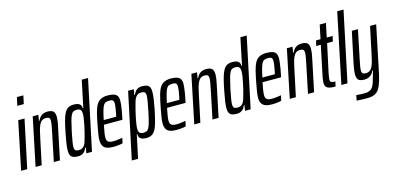

<svg xmlns="http://www.w3.org/2000/svg" viewBox="-84 -1258 4074 1973"><g transform="rotate(-15 1953.0 -271.5)"><path d="M131 -655 150 -743H219L200 -655ZM-4 0 102 -510H169L61 0Z M150 0 256 -510H316L306 -448H311Q321 -470 334.5 -485.5Q348 -501 368 -509.5Q388 -518 414 -518Q442 -518 459.5 -510.5Q477 -503 485.5 -486.5Q494 -470 494 -443Q494 -422 490.5 -395.5Q487 -369 479 -335L409 0H344L407 -304Q416 -347 420.5 -374Q425 -401 425 -417Q425 -434 420.5 -442.5Q416 -451 406.5 -454.5Q397 -458 380 -458Q355 -458 338 -445Q321 -432 309.5 -407Q298 -382 289.5 -347.5Q281 -313 272 -269L215 0Z M604 8Q572 8 552 1Q532 -6 522 -24Q512 -42 512 -74Q512 -106 518.5 -150Q525 -194 537 -254Q552 -332 566 -383.5Q580 -435 597 -464.5Q614 -494 637 -506Q660 -518 694 -518Q722 -518 740 -511Q758 -504 766.5 -490.5Q775 -477 774 -456H780L840 -743H907L750 0H690L700 -60H694Q683 -31 667.5 -16.5Q652 -2 635.5 3Q619 8 604 8ZM626 -52Q645 -52 658.5 -58.5Q672 -65 682.5 -78.5Q693 -92 701 -114Q706 -131 714 -158.5Q722 -186 730 -219Q738 -252 745 -286.5Q752 -321 756.5 -350.5Q761 -380 761 -400Q761 -432 749 -445Q737 -458 711 -458Q690 -458 676 -452Q662 -446 651 -425.5Q640 -405 629 -364.5Q618 -324 603 -255Q591 -194 584.5 -157Q578 -120 578 -99Q578 -79 583 -69Q588 -59 598.5 -55.5Q609 -52 626 -52Z M976 8Q933 8 906 -2.5Q879 -13 866.5 -36Q854 -59 854 -94Q854 -123 860.5 -162.5Q867 -202 877 -254Q891 -327 904 -377.5Q917 -428 935.5 -459Q954 -490 983 -504Q1012 -518 1056 -518Q1096 -518 1120.5 -509.5Q1145 -501 1156 -482.5Q1167 -464 1167 -431Q1167 -413 1163.5 -385.5Q1160 -358 1154.5 -324.5Q1149 -291 1141 -255L1137 -237H940Q931 -191 925.5 -159Q920 -127 920 -105Q920 -84 927 -71.5Q934 -59 949.5 -53.5Q965 -48 987 -48Q1001 -48 1020.5 -49.5Q1040 -51 1059 -54Q1078 -57 1088 -59L1076 -3Q1065 0 1048.5 2.5Q1032 5 1013 6.5Q994 8 976 8ZM951 -284H1083L1089 -308Q1095 -336 1100 -368.5Q1105 -401 1105 -420Q1105 -438 1099.5 -447Q1094 -456 1084 -459Q1074 -462 1058 -462Q1036 -462 1020.5 -456.5Q1005 -451 994.5 -433Q984 -415 973.5 -379.5Q963 -344 951 -284Z M1122 192 1271 -510H1331L1321 -450H1327Q1339 -479 1354 -493.5Q1369 -508 1386 -513Q1403 -518 1418 -518Q1450 -518 1470 -511Q1490 -504 1499.5 -486Q1509 -468 1509 -436Q1509 -404 1503 -360.5Q1497 -317 1485 -256Q1469 -178 1455 -126.5Q1441 -75 1424 -46Q1407 -17 1384 -4.5Q1361 8 1327 8Q1300 8 1281.5 1Q1263 -6 1254.5 -20Q1246 -34 1247 -54H1241L1189 192ZM1311 -52Q1331 -52 1345.5 -58Q1360 -64 1371 -84.5Q1382 -105 1393 -146Q1404 -187 1418 -255Q1430 -317 1436.5 -353.5Q1443 -390 1443 -411Q1443 -431 1438 -441Q1433 -451 1422.5 -454.5Q1412 -458 1395 -458Q1377 -458 1363 -451.5Q1349 -445 1339 -432Q1329 -419 1320 -396Q1315 -379 1307 -351Q1299 -323 1291 -290Q1283 -257 1276 -222.5Q1269 -188 1264.5 -158.5Q1260 -129 1260 -110Q1260 -79 1272 -65.5Q1284 -52 1311 -52Z M1648 8Q1605 8 1578 -2.5Q1551 -13 1538.5 -36Q1526 -59 1526 -94Q1526 -123 1532.5 -162.5Q1539 -202 1549 -254Q1563 -327 1576 -377.5Q1589 -428 1607.5 -459Q1626 -490 1655 -504Q1684 -518 1728 -518Q1768 -518 1792.5 -509.5Q1817 -501 1828 -482.5Q1839 -464 1839 -431Q1839 -413 1835.5 -385.5Q1832 -358 1826.5 -324.5Q1821 -291 1813 -255L1809 -237H1612Q1603 -191 1597.5 -159Q1592 -127 1592 -105Q1592 -84 1599 -71.5Q1606 -59 1621.5 -53.5Q1637 -48 1659 -48Q1673 -48 1692.5 -49.5Q1712 -51 1731 -54Q1750 -57 1760 -59L1748 -3Q1737 0 1720.5 2.5Q1704 5 1685 6.5Q1666 8 1648 8ZM1623 -284H1755L1761 -308Q1767 -336 1772 -368.5Q1777 -401 1777 -420Q1777 -438 1771.5 -447Q1766 -456 1756 -459Q1746 -462 1730 -462Q1708 -462 1692.5 -456.5Q1677 -451 1666.5 -433Q1656 -415 1645.5 -379.5Q1635 -344 1623 -284Z M1838 0 1944 -510H2004L1994 -448H1999Q2009 -470 2022.5 -485.5Q2036 -501 2056 -509.5Q2076 -518 2102 -518Q2130 -518 2147.5 -510.5Q2165 -503 2173.5 -486.5Q2182 -470 2182 -443Q2182 -422 2178.5 -395.5Q2175 -369 2167 -335L2097 0H2032L2095 -304Q2104 -347 2108.5 -374Q2113 -401 2113 -417Q2113 -434 2108.5 -442.5Q2104 -451 2094.5 -454.5Q2085 -458 2068 -458Q2043 -458 2026 -445Q2009 -432 1997.5 -407Q1986 -382 1977.5 -347.5Q1969 -313 1960 -269L1903 0Z M2292 8Q2260 8 2240 1Q2220 -6 2210 -24Q2200 -42 2200 -74Q2200 -106 2206.5 -150Q2213 -194 2225 -254Q2240 -332 2254 -383.5Q2268 -435 2285 -464.5Q2302 -494 2325 -506Q2348 -518 2382 -518Q2410 -518 2428 -511Q2446 -504 2454.5 -490.5Q2463 -477 2462 -456H2468L2528 -743H2595L2438 0H2378L2388 -60H2382Q2371 -31 2355.5 -16.5Q2340 -2 2323.5 3Q2307 8 2292 8ZM2314 -52Q2333 -52 2346.5 -58.5Q2360 -65 2370.5 -78.5Q2381 -92 2389 -114Q2394 -131 2402 -158.5Q2410 -186 2418 -219Q2426 -252 2433 -286.5Q2440 -321 2444.5 -350.5Q2449 -380 2449 -400Q2449 -432 2437 -445Q2425 -458 2399 -458Q2378 -458 2364 -452Q2350 -446 2339 -425.5Q2328 -405 2317 -364.5Q2306 -324 2291 -255Q2279 -194 2272.5 -157Q2266 -120 2266 -99Q2266 -79 2271 -69Q2276 -59 2286.5 -55.5Q2297 -52 2314 -52Z M2664 8Q2621 8 2594 -2.5Q2567 -13 2554.5 -36Q2542 -59 2542 -94Q2542 -123 2548.5 -162.5Q2555 -202 2565 -254Q2579 -327 2592 -377.5Q2605 -428 2623.5 -459Q2642 -490 2671 -504Q2700 -518 2744 -518Q2784 -518 2808.5 -509.5Q2833 -501 2844 -482.5Q2855 -464 2855 -431Q2855 -413 2851.5 -385.5Q2848 -358 2842.5 -324.5Q2837 -291 2829 -255L2825 -237H2628Q2619 -191 2613.5 -159Q2608 -127 2608 -105Q2608 -84 2615 -71.5Q2622 -59 2637.5 -53.5Q2653 -48 2675 -48Q2689 -48 2708.5 -49.5Q2728 -51 2747 -54Q2766 -57 2776 -59L2764 -3Q2753 0 2736.5 2.5Q2720 5 2701 6.5Q2682 8 2664 8ZM2639 -284H2771L2777 -308Q2783 -336 2788 -368.5Q2793 -401 2793 -420Q2793 -438 2787.5 -447Q2782 -456 2772 -459Q2762 -462 2746 -462Q2724 -462 2708.5 -456.5Q2693 -451 2682.5 -433Q2672 -415 2661.5 -379.5Q2651 -344 2639 -284Z M2854 0 2960 -510H3020L3010 -448H3015Q3025 -470 3038.5 -485.5Q3052 -501 3072 -509.5Q3092 -518 3118 -518Q3146 -518 3163.5 -510.5Q3181 -503 3189.5 -486.5Q3198 -470 3198 -443Q3198 -422 3194.5 -395.5Q3191 -369 3183 -335L3113 0H3048L3111 -304Q3120 -347 3124.5 -374Q3129 -401 3129 -417Q3129 -434 3124.5 -442.5Q3120 -451 3110.5 -454.5Q3101 -458 3084 -458Q3059 -458 3042 -445Q3025 -432 3013.5 -407Q3002 -382 2993.5 -347.5Q2985 -313 2976 -269L2919 0Z M3341 0Q3307 0 3286 -4Q3265 -8 3253 -16.5Q3241 -25 3236 -37.5Q3231 -50 3231 -68Q3231 -78 3232.5 -92Q3234 -106 3237.5 -125.5Q3241 -145 3247 -172L3306 -454H3257L3270 -510H3318L3349 -658H3415L3384 -510H3447L3434 -454H3373L3309 -157Q3306 -141 3303.5 -126Q3301 -111 3299.5 -100Q3298 -89 3298 -83Q3298 -73 3301.5 -66Q3305 -59 3317 -55Q3329 -51 3353 -51Z M3403 0 3558 -743H3625L3468 0Z M3622 200Q3606 200 3587.5 199.5Q3569 199 3550 198Q3531 197 3513 196L3524 140Q3535 141 3549 142Q3563 143 3579 143.5Q3595 144 3613 144Q3644 144 3664.5 135Q3685 126 3698 107.5Q3711 89 3720.5 60.5Q3730 32 3740 -7Q3744 -21 3747.5 -34.5Q3751 -48 3755 -62H3749Q3740 -40 3726 -24.5Q3712 -9 3692 -0.5Q3672 8 3646 8Q3618 8 3600 0.5Q3582 -7 3574 -24Q3566 -41 3566 -67Q3566 -88 3569.5 -114.5Q3573 -141 3580 -175L3651 -510H3716L3653 -206Q3644 -163 3639.5 -136Q3635 -109 3635 -93Q3635 -77 3639.5 -68Q3644 -59 3654 -55.5Q3664 -52 3680 -52Q3705 -52 3722 -65Q3739 -78 3750.5 -103Q3762 -128 3770.5 -162.5Q3779 -197 3788 -241L3845 -510H3910L3819 -71Q3803 10 3787.5 62Q3772 114 3752 144.5Q3732 175 3700.5 187.5Q3669 200 3622 200Z"/></g></svg>

Font: Saira UltraCondensed Medium
Style: Italic
Weight: 500
Width: 1
Italic angle: -12°
Designer: Hector Gatti with collaboration of the Omnibus-Type team
Foundry: Omnibus-Type
Version: Version 1.101